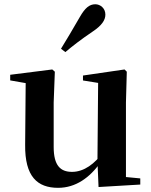

<svg xmlns="http://www.w3.org/2000/svg" viewBox="-20 -875 718 911"><path d="M255.7 16.2C339.9 16.2 406.2 -33 456 -103H503.2L469.6 -153.8C430.2 -98 378.5 -59.5 321.8 -59.5C267.4 -59.5 234.7 -88.6 234.7 -177.8V-388.7L240.2 -534.8L228 -545.4L28.4 -520.2V-493.5L132 -475.4L102 -497.7L99.3 -187.9C97.6 -37 157.3 16.2 255.7 16.2ZM447.6 12.4 645.6 0.7V-28.5L577.6 -35V-388.7L581.6 -534.8L570.9 -545.4L373.7 -516.6V-493.2L445.6 -481.6L442.4 -111.9V-109.4ZM269.4 -643.7 290.1 -627.8C324.6 -656.7 360 -684.8 420.2 -725.6C462.2 -753.6 480 -779.2 480 -805.7C480 -836.1 455.8 -854.8 432.3 -854.8C403.9 -854.8 383.1 -836.8 359 -794.7C320 -726.8 294.9 -685.5 269.4 -643.7Z"/></svg>

Font: Source Han Serif CN VF
Style: Regular
Weight: 250
Designer: Ryoko NISHIZUKA 西塚涼子 (kana & ideographs); Frank Grießhammer (Latin, Greek & Cyrillic); Wenlong ZHANG 张文龙 (bopomofo); San
Foundry: Adobe
Version: Version 2.002;hotconv 1.1.0;makeotfexe 2.6.0